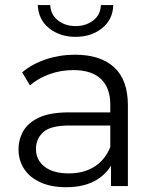

<svg xmlns="http://www.w3.org/2000/svg" viewBox="-20 -751 630 775"><path d="M428 0V-115.6L425.2 -135.5V-328.9Q425.2 -396.3 387.4 -432.2Q349.7 -468.1 275.9 -468.1Q224.7 -468.1 179 -451.3Q133.2 -434.4 100.9 -406.3L69.4 -458.9Q109.2 -492.7 165.3 -511.5Q221.4 -530.2 282.8 -530.2Q385.3 -530.2 440.7 -479.4Q496.2 -428.6 496.2 -326V0ZM246.9 4.7Q187.7 4.7 144.5 -14.4Q101.2 -33.6 78 -68.3Q54.8 -103 54.8 -147.7Q54.8 -188.6 74.3 -222.4Q93.8 -256.2 138.3 -276.8Q182.8 -297.4 258.1 -297.4H439V-244.4H260.5Q183.8 -244.4 154.5 -217.5Q125.2 -190.5 125.2 -150.4Q125.2 -104.8 160.3 -78Q195.4 -51.1 257.6 -51.1Q318.5 -51.1 361.6 -78.5Q404.7 -106 425.2 -157.6L440.8 -108.9Q421 -56.6 371.6 -25.9Q322.2 4.7 246.9 4.7ZM284.9 -602.3Q221.8 -602.3 178.5 -636.8Q135.1 -671.2 132.5 -730.6H182.7Q184.7 -691.6 214 -668.6Q243.4 -645.7 284.9 -645.7Q326.8 -645.7 356.5 -668.6Q386.1 -691.6 387.1 -730.6H437.3Q435.2 -671.2 391.6 -636.8Q348 -602.3 284.9 -602.3Z"/></svg>

Font: Montserrat Thin
Style: Regular
Weight: 100
Designer: Julieta Ulanovsky
Foundry: Julieta Ulanovsky
Version: Version 9.000